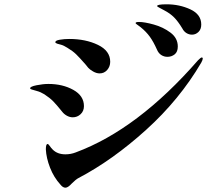

<svg xmlns="http://www.w3.org/2000/svg" viewBox="-20 -871 1040 892"><path d="M827 -739Q807 -772 788.5 -790.5Q770 -809 743 -823Q735 -828 722.5 -834Q710 -840 710 -843Q710 -851 754 -851Q814 -851 864.5 -827.5Q915 -804 915 -757Q915 -735 902 -722.5Q889 -710 872 -710Q858 -710 846 -717.5Q834 -725 827 -739ZM709 -641Q693 -677 676 -700.5Q659 -724 633 -745Q626 -751 618 -756Q610 -761 610 -764Q610 -769 626 -769Q651 -769 694.5 -757Q738 -745 772 -719.5Q806 -694 806 -655Q806 -630 791.5 -618.5Q777 -607 758 -607Q742 -607 729 -615.5Q716 -624 709 -641ZM390 -556 377 -572Q349 -604 333.5 -619Q318 -634 293 -649Q276 -660 262.5 -663.5Q249 -667 246 -668Q237 -671 237 -675Q237 -683 258 -686.5Q279 -690 302 -690Q378 -690 435 -662.5Q492 -635 492 -584Q492 -562 478 -546Q464 -530 443 -530Q428 -530 412.5 -539Q397 -548 390 -556ZM261 -13Q230 -47 212.5 -92Q195 -137 193 -177Q193 -202 201 -202Q205 -202 211 -193Q217 -184 225 -176Q247 -154 284 -154Q309 -154 332 -163Q620 -270 900 -591Q913 -604 917 -604Q922 -604 922 -599Q922 -593 915 -580Q814 -408 658.5 -267.5Q503 -127 345 -44Q333 -38 314 -19Q296 1 284 1Q272 1 261 -13ZM268 -353Q244 -383 228 -399.5Q212 -416 186 -433Q168 -444 150.5 -448.5Q133 -453 128 -455Q120 -457 120 -461Q120 -469 150 -475Q180 -481 205 -481Q271 -481 320.5 -453.5Q370 -426 370 -378Q370 -355 354.5 -340.5Q339 -326 318 -326Q304 -326 290.5 -333.5Q277 -341 268 -353Z"/></svg>

Font: Shippori Mincho B1
Style: Bold
Weight: 700
Designer: FONTDASU
Foundry: FONTDASU / Google Inc. / but / Adobe
Version: Version 3.110; ttfautohint (v1.8.3)